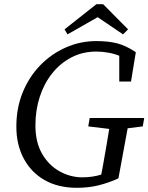

<svg xmlns="http://www.w3.org/2000/svg" viewBox="-20 -881 708 916"><path d="M58 -277Q58 -366 88.5 -440.5Q119 -515 172 -569.5Q225 -624 294 -654.5Q363 -685 440 -685Q496 -685 538 -674.5Q580 -664 628 -632L605 -492H549V-615Q524 -625 495.5 -630Q467 -635 440 -635Q374 -635 320.5 -607Q267 -579 228.5 -530.5Q190 -482 169.5 -418.5Q149 -355 149 -283Q149 -202 181 -147Q213 -92 264.5 -63.5Q316 -35 373 -35Q421 -35 463 -48L471 -90Q479 -134 486.5 -178Q494 -222 501 -266L401 -278L408 -318H668L661 -278L589 -269L545 -30Q499 -9 451 3Q403 15 347 15Q257 15 192.5 -22Q128 -59 93 -125Q58 -191 58 -277ZM472 -861 591 -741 567 -717 446 -799 302 -717 288 -741 440 -861Z"/></svg>

Font: Source Serif Pro
Style: Italic
Weight: 400
Italic angle: -12°
Designer: Frank Grießhammer
Foundry: Adobe Systems Incorporated
Version: Version 3.001;hotconv 1.0.111;makeotfexe 2.5.65597